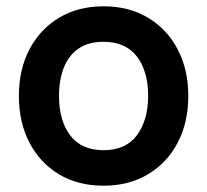

<svg xmlns="http://www.w3.org/2000/svg" viewBox="-20 -575 658 610"><path d="M308.7 15Q227.4 15 167 -21.5Q106.6 -58 73.3 -122.3Q40 -186.6 40 -270.2Q40 -354.8 74 -419Q108 -483.2 168.5 -519.1Q228.9 -555 308.7 -555Q390 -555 450.6 -518.5Q511.2 -482.1 544.7 -417.9Q578.2 -353.7 578.2 -270.2Q578.2 -185.9 544.5 -121.7Q510.8 -57.4 450.1 -21.2Q389.4 15 308.7 15ZM308.7 -97.8Q380.2 -97.8 415.5 -146Q450.7 -194.2 450.7 -270.2Q450.7 -348.6 415 -395.4Q379.3 -442.2 308.7 -442.2Q260.2 -442.2 229 -420.3Q197.8 -398.5 182.6 -359.8Q167.5 -321.2 167.5 -270.2Q167.5 -191.4 203.3 -144.6Q239.2 -97.8 308.7 -97.8Z"/></svg>

Font: Manrope ExtraLight
Style: Regular
Weight: 200
Designer: Mikhail Sharanda
Foundry: Mikhail Sharanda
Version: Version 4.505